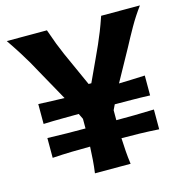

<svg xmlns="http://www.w3.org/2000/svg" viewBox="-111 -865 939 970"><g transform="rotate(-15 358.5 -380.5)"><path d="M267.1 0Q272 -35.2 274.4 -68.6Q276.9 -102.1 278.3 -136.7Q231.4 -136.7 183.1 -135.5Q134.8 -134.3 81.1 -130.9V-234.4Q135.3 -232.4 183.8 -231.9Q232.4 -231.4 279.8 -231.4V-281.7L265.6 -311Q221.7 -310.5 176.5 -310.3Q131.3 -310.1 81.1 -308.1V-412.1Q117.2 -410.2 151.6 -409.2Q186 -408.2 217.3 -407.2L126.5 -570.3Q111.8 -598.1 96.9 -623.8Q82 -649.4 61.8 -681.6Q41.5 -713.9 9.8 -760.7H219.7Q234.9 -716.3 247.3 -684.1Q259.8 -651.9 272.5 -623Q285.2 -594.2 301.3 -559.1L353 -444.3H367.2L420.9 -560.1Q437 -594.7 450 -623.8Q462.9 -652.8 475.6 -684.8Q488.3 -716.8 503.4 -760.7H706.1Q671.9 -714.4 644.3 -665.8Q616.7 -617.2 592.3 -570.8L502 -407.2Q533.7 -408.2 567.9 -409.2Q602.1 -410.2 638.2 -412.1V-308.1Q588.4 -310.1 543.2 -310.3Q498 -310.5 454.1 -311L440.9 -283.7V-231.4Q487.8 -231.4 536.4 -231.9Q585 -232.4 638.2 -234.4V-130.9Q585 -134.3 537.1 -135.5Q489.3 -136.7 442.4 -136.7Q443.8 -102.1 446.3 -68.6Q448.7 -35.2 453.6 0Z"/></g></svg>

Font: Pinar-FD Bold
Style: Regular
Weight: 700
Designer: Amin Abedi
Version: Version 3.000